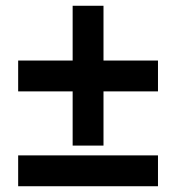

<svg xmlns="http://www.w3.org/2000/svg" viewBox="-20 -646 610 666"><path d="M232 -329V-141H339V-329H528V-436H339V-626H232V-436H43V-329ZM43 0H528V-107H43Z"/></svg>

Font: Passageway
Style: Regular
Weight: 700
Foundry: Ascender Corporation
Version: Version 1.11